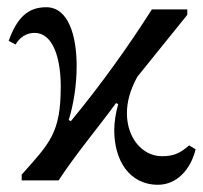

<svg xmlns="http://www.w3.org/2000/svg" viewBox="-20 -499 561 531"><path d="M498 -458V-473H400C336 -372 258 -263 176 -164L170 -167C183 -208 192 -263 192 -316C192 -401 169 -479 108 -479C57 -479 27 -450 4 -386L23 -376C40 -404 62 -408 76 -408C127 -408 148 -337 148 -260C148 -131 118 -104 40 -16V0H142C189 -72 249 -143 301 -214L307 -211C300 -187 296 -162 296 -138C296 -58 336 12 417 12C468 12 507 -29 521 -86L503 -97C478 -75 460 -67 428 -67C374 -67 331 -117 331 -186C331 -217 340 -251 360 -287Z"/></svg>

Font: mjx-stx-n
Style: Regular
Weight: 500
Version: 1.0.0